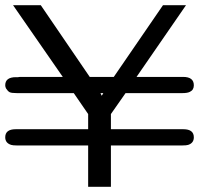

<svg xmlns="http://www.w3.org/2000/svg" viewBox="-47 -714 761 734"><path d="M-27 -189Q-27 -220 13 -220H290V-278L235 -358H18Q-3 -358 -10 -361.5Q-17 -365 -24 -376Q-27 -382 -27 -388Q-27 -419 14 -419H22Q23 -419 25.5 -419.5Q28 -420 29 -420H193L3 -694H109L296 -420H388L576 -694H664L475 -420H653Q694 -420 694 -388Q694 -370 679 -363Q670 -358 649 -358H433L377 -278V-220H654Q694 -220 694 -189Q694 -167 672 -160Q665 -158 651 -158H377V0H290V-158H16Q3 -158 -4 -160Q-27 -167 -27 -189ZM337 -358 342 -348 348 -358Z"/></svg>

Font: CMU Sans Serif
Style: Medium
Weight: 500
Version: Version 0.7.0